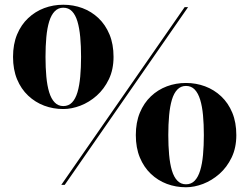

<svg xmlns="http://www.w3.org/2000/svg" viewBox="-20 -780 1052 810"><path d="M238.5 0 759 -750H773.5L253 0ZM247 -320Q204.5 -320 166.5 -334.2Q128.5 -348.5 98.8 -376.5Q69 -404.5 52 -445.5Q35 -486.5 35 -540Q35 -593.5 52 -634.5Q69 -675.5 98.8 -703.5Q128.5 -731.5 166.5 -745.8Q204.5 -760 247 -760Q289.5 -760 327.8 -745.8Q366 -731.5 395.5 -703.5Q425 -675.5 442 -634.5Q459 -593.5 459 -540Q459 -486.5 439.2 -445.5Q419.5 -404.5 388 -376.5Q356.5 -348.5 319.2 -334.2Q282 -320 247 -320ZM247 -332.5Q269.5 -332.5 284 -347.8Q298.5 -363 306.8 -390.8Q315 -418.5 318.5 -456.8Q322 -495 322 -540Q322 -585.5 318.5 -623.5Q315 -661.5 306.8 -689.2Q298.5 -717 284 -732.2Q269.5 -747.5 247 -747.5Q225.5 -747.5 210.8 -732.2Q196 -717 187.5 -689.2Q179 -661.5 175.5 -623.5Q172 -585.5 172 -540Q172 -495 175.5 -456.8Q179 -418.5 187.5 -390.8Q196 -363 210.8 -347.8Q225.5 -332.5 247 -332.5ZM764.5 10Q722 10 684 -4.2Q646 -18.5 616.5 -46.5Q587 -74.5 570 -115.5Q553 -156.5 553 -210Q553 -263.5 570 -304.5Q587 -345.5 616.5 -373.5Q646 -401.5 684 -415.8Q722 -430 764.5 -430Q807 -430 845.2 -415.8Q883.5 -401.5 913.2 -373.5Q943 -345.5 960 -304.5Q977 -263.5 977 -210Q977 -156.5 957.2 -115.5Q937.5 -74.5 905.8 -46.5Q874 -18.5 836.8 -4.2Q799.5 10 764.5 10ZM764.5 -2.5Q787 -2.5 801.5 -17.8Q816 -33 824.5 -60.8Q833 -88.5 836.5 -126.8Q840 -165 840 -210Q840 -255.5 836.5 -293.5Q833 -331.5 824.5 -359.2Q816 -387 801.5 -402.2Q787 -417.5 764.5 -417.5Q743 -417.5 728.2 -402.2Q713.5 -387 705.2 -359.2Q697 -331.5 693.5 -293.5Q690 -255.5 690 -210Q690 -165 693.5 -126.8Q697 -88.5 705.2 -60.8Q713.5 -33 728.2 -17.8Q743 -2.5 764.5 -2.5Z"/></svg>

Font: Bodoni Moda 18pt SemiBold
Style: Regular
Weight: 600
Designer: Owen Earl
Foundry: indestructible type
Version: Version 2.005